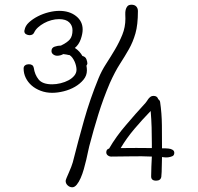

<svg xmlns="http://www.w3.org/2000/svg" viewBox="-20 -760 838 813"><path d="M718 -113Q718 -102 709.5 -98.5Q701 -95 693 -94Q686 -93 679.5 -93.5Q673 -94 666 -95Q665 -74 665 -53Q665 -32 663 -11Q660 5 641 5Q620 5 620 -13Q620 -34 621 -55L623 -97Q580 -99 537 -98Q494 -97 451 -97Q443 -97 436.5 -102Q430 -107 430 -115Q430 -128 442 -131Q457 -157 475 -182Q493 -207 513 -230Q533 -254 554 -277.5Q575 -301 596 -324Q598 -326 602 -332L608 -341Q612 -346 617 -350Q622 -354 630 -354Q646 -354 650 -340Q657 -335 658 -328Q665 -280 665.5 -230.5Q666 -181 666 -132H678Q685 -132 693 -131Q704 -130 711 -125.5Q718 -121 718 -113ZM564 -713Q564 -655 553.5 -618.5Q543 -582 526 -552Q509 -522 488 -489.5Q467 -457 445 -408Q417 -342 396.5 -276Q376 -210 358 -141Q356 -134 353 -119Q350 -104 345.5 -84.5Q341 -65 335 -44Q329 -23 321.5 -6Q314 11 305 22Q296 33 286 33Q275 33 266.5 25Q258 17 258 6Q258 3 262 -7Q266 -17 271.5 -29Q277 -41 281.5 -53Q286 -65 288 -72Q311 -163 336 -251.5Q361 -340 397 -428Q410 -460 429.5 -490Q449 -520 467 -550.5Q485 -581 498 -613Q511 -645 511 -681Q511 -688 510.5 -698.5Q510 -709 512 -718Q514 -727 519.5 -733.5Q525 -740 537 -740Q550 -740 557 -732.5Q564 -725 564 -713ZM350 -491Q350 -488 346 -482Q347 -477 347.5 -472Q348 -467 348 -462Q348 -440 333.5 -422.5Q319 -405 297.5 -392.5Q276 -380 250 -373.5Q224 -367 201 -367Q175 -367 152.5 -375.5Q130 -384 114 -398Q98 -412 89 -430.5Q80 -449 80 -470Q80 -479 86.5 -483.5Q93 -488 102 -488Q120 -488 123 -473Q127 -444 143.5 -423.5Q160 -403 201 -403Q218 -403 236.5 -407.5Q255 -412 270 -420Q285 -428 294.5 -439.5Q304 -451 304 -465Q304 -472 302 -481Q300 -490 296 -499Q292 -508 286.5 -515.5Q281 -523 274 -527H271L262 -529Q252 -531 248 -531Q236 -524 222 -524Q213 -524 205.5 -529.5Q198 -535 198 -544Q198 -558 211.5 -562.5Q225 -567 238 -567Q265 -580 276 -593.5Q287 -607 287 -632Q287 -652 273 -665.5Q259 -679 230 -679Q214 -679 197.5 -674.5Q181 -670 166.5 -662Q152 -654 141 -644Q130 -634 125 -623Q120 -611 105 -611Q98 -611 90.5 -615Q83 -619 83 -629L84 -633Q87 -651 103 -665.5Q119 -680 140.5 -691Q162 -702 186 -708Q210 -714 231 -714Q274 -714 302 -692Q330 -670 330 -635Q330 -617 322 -594Q314 -571 297 -557Q308 -550 316 -541Q324 -532 329 -523Q342 -520 346 -509Q350 -498 350 -491ZM623 -133V-151Q623 -186 622 -220.5Q621 -255 618 -290Q582 -253 549 -214Q516 -175 491 -133Q557 -134 623 -133Z"/></svg>

Font: Wynona
Style: Regular
Weight: 400
Italic angle: -12°
Designer: Kanati
Foundry: Kanati and Michael Everson
Version: Version 2.000